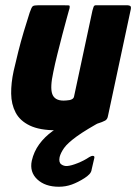

<svg xmlns="http://www.w3.org/2000/svg" viewBox="-20 -492 519 731"><path d="M194 4Q131 4 93.5 -14Q56 -32 39.5 -63.5Q23 -95 22.5 -135.5Q22 -176 32 -222Q40 -257 49.5 -295Q59 -333 70.5 -371.5Q82 -410 93 -444Q100 -465 105 -468.5Q110 -472 126 -472H220Q235 -472 242 -471.5Q249 -471 242 -451Q241 -447 234 -422Q227 -397 217.5 -360.5Q208 -324 198.5 -286Q189 -248 183 -218Q170 -159 179 -134Q188 -109 222 -109Q226 -109 232.5 -109.5Q239 -110 245 -111Q251 -112 256 -115.5Q261 -119 262 -125L332 -452Q334 -458 336 -465Q338 -472 345 -472H465Q469 -472 474.5 -470Q480 -468 478 -457L391 -50Q389 -38 380.5 -33Q372 -28 347 -20Q334 -16 307 -10.5Q280 -5 249.5 -0.5Q219 4 194 4ZM204 219Q152 219 122 191Q92 163 101 120Q109 85 129.5 57Q150 29 180.5 7Q211 -15 249 -34Q262 -40 276.5 -45Q291 -50 307 -50H378Q386 -50 385.5 -45.5Q385 -41 377 -36Q307 2 272 27.5Q237 53 224 71.5Q211 90 207 106Q203 126 213 133.5Q223 141 236 140Q251 139 276 129Q301 119 320 106Q328 101 334.5 101.5Q341 102 339 110L329 153Q328 163 320.5 171Q313 179 302 186Q277 202 253.5 210.5Q230 219 204 219Z"/></svg>

Font: Glory ExtraBold
Style: Italic
Weight: 800
Italic angle: -12°
Version: Version 1.011